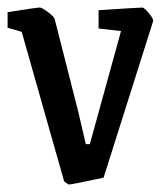

<svg xmlns="http://www.w3.org/2000/svg" viewBox="-22 -475 444 506"><path d="M160.2 11.2Q158.7 11.2 155.5 9Q152.3 6.8 149.4 4.9L147 2.9L35.2 -391.1L-2 -401.9V-442.9Q74.2 -455.1 83 -455.1Q87.9 -455.1 104 -443.4Q120.1 -431.6 122.1 -424.8L184.1 -181.2L204.1 -95.2H214.8L296.9 -393.1L237.8 -399.9V-448.2Q345.2 -455.1 353 -455.1Q357.9 -455.1 369.9 -440.9Q381.8 -426.8 381.8 -419.9L251 -6.8Q167 11.2 160.2 11.2Z"/></svg>

Font: Grenze
Style: Regular
Weight: 400
Designer: Renata Polastri
Foundry: Omnibus-Type
Version: Version 1.002;PS 001.002;hotconv 1.0.88;makeotf.lib2.5.64775